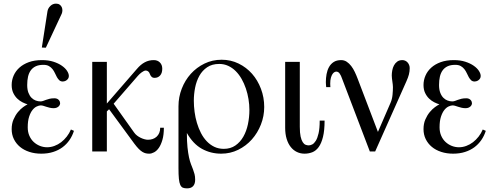

<svg xmlns="http://www.w3.org/2000/svg" viewBox="-20 -829 2711 1051"><path d="M384.8 -112.8 368.2 -120.1Q359.4 -99.1 345.5 -81.3Q331.5 -63.5 314.7 -50.5Q297.9 -37.6 278.1 -30.3Q258.3 -22.9 237.8 -22.9Q217.3 -22.9 198.2 -30.5Q179.2 -38.1 164.3 -52Q149.4 -65.9 140.6 -86.2Q131.8 -106.4 131.8 -131.8Q131.8 -167 139.4 -190.2Q147 -213.4 158 -227.1Q168.9 -240.7 181.4 -246.3Q193.8 -252 203.1 -252Q210.4 -252 218 -249.5Q225.6 -247.1 233.9 -244.4Q242.2 -241.7 252 -239.3Q261.7 -236.8 273.9 -236.8Q283.2 -236.8 289.8 -239.5Q296.4 -242.2 300.8 -246.3Q305.2 -250.5 307.1 -255.1Q309.1 -259.8 309.1 -264.2Q309.1 -268.1 307.4 -272.7Q305.7 -277.3 302 -281.5Q298.3 -285.6 292.5 -288.3Q286.6 -291 277.8 -291Q262.2 -291 251.5 -288.3Q240.7 -285.6 232.2 -282.5Q223.6 -279.3 216.3 -276.6Q209 -273.9 201.2 -273.9Q188.5 -273.9 175.8 -278.6Q163.1 -283.2 152.6 -293.7Q142.1 -304.2 135.5 -321.5Q128.9 -338.9 128.9 -363.8Q128.9 -389.2 133.5 -409.4Q138.2 -429.7 148.7 -444.1Q159.2 -458.5 176 -466.3Q192.9 -474.1 217.8 -474.1Q236.3 -474.1 248 -467.3Q259.8 -460.4 267.6 -450.4Q275.4 -440.4 280.8 -428.5Q286.1 -416.5 291.7 -406.5Q297.4 -396.5 304.7 -389.6Q312 -382.8 324.2 -382.8Q328.1 -382.8 333.7 -384.5Q339.4 -386.2 344.5 -389.9Q349.6 -393.6 353.3 -399.4Q356.9 -405.3 356.9 -413.1Q356.9 -425.8 347.2 -440.9Q337.4 -456.1 318.6 -469.2Q299.8 -482.4 272.5 -491.2Q245.1 -500 210 -500Q168.9 -500 137.9 -488.8Q106.9 -477.5 86.2 -458.7Q65.4 -439.9 54.7 -415.3Q43.9 -390.6 43.9 -363.8Q43.9 -338.4 52.7 -320.1Q61.5 -301.8 74.5 -289.3Q87.4 -276.9 102.5 -269.3Q117.7 -261.7 130.9 -257.8Q121.6 -253.4 106.7 -242.7Q91.8 -231.9 77.9 -215.1Q64 -198.2 54 -175Q43.9 -151.9 43.9 -122.1Q43.9 -92.3 55.9 -67.6Q67.9 -43 89.4 -25.1Q110.8 -7.3 140.6 2.4Q170.4 12.2 206.1 12.2Q241.7 12.2 270.8 2.9Q299.8 -6.3 322 -22.7Q344.2 -39.1 360.1 -62Q376 -85 384.8 -112.8ZM317.9 -753.9Q321.3 -762.2 321.5 -771.7Q321.8 -781.2 318.1 -789.6Q314.5 -797.9 306.6 -803.5Q298.8 -809.1 286.6 -809.1Q268.6 -809.1 255.4 -796.1Q242.2 -783.2 239.7 -766.1L209 -568.8L231 -567.9Z M877 -129.9H856.9Q856.9 -113.8 851.8 -101.6Q846.7 -89.4 837.4 -80.8Q828.1 -72.3 815.9 -68.1Q803.7 -64 790 -64Q781.7 -64 771.5 -66.7Q761.2 -69.3 750.5 -74.5Q739.7 -79.6 730.2 -86.9Q720.7 -94.2 713.9 -104L602.1 -261.2L734.9 -414.1Q739.3 -418.9 744.6 -424.1Q750 -429.2 755.9 -433.3Q761.7 -437.5 767.3 -440.2Q772.9 -442.9 777.8 -442.9Q785.6 -442.9 791.7 -437.7Q797.9 -432.6 800.8 -422.9Q803.2 -415.5 809.3 -409.2Q815.4 -402.8 826.2 -402.8Q844.7 -402.8 856.4 -415.8Q868.2 -428.7 868.2 -453.1Q868.2 -474.1 855.2 -487.1Q842.3 -500 821.8 -500Q794.9 -500 772.5 -488Q750 -476.1 729 -451.2L564.9 -262.2V-490.2H484.9V0H564.9V-219.2L577.1 -231L715.8 -42Q729 -24.4 739.7 -13.7Q750.5 -2.9 760 2.7Q769.5 8.3 778.3 10.3Q787.1 12.2 796.9 12.2Q809.6 12.2 823.7 4.6Q837.9 -2.9 849.6 -19.8Q861.3 -36.6 869.1 -63.7Q877 -90.8 877 -129.9Z M1426.3 -243.2Q1426.3 -295.9 1408.4 -343Q1390.6 -390.1 1359.6 -425.3Q1328.6 -460.4 1285.9 -481.2Q1243.2 -502 1193.4 -502Q1142.6 -502 1099.4 -481Q1056.2 -460 1024.4 -424.8Q992.7 -389.6 974.9 -343.5Q957 -297.4 957 -247.1V90.8Q957 127.4 959.2 149.4Q961.4 171.4 966.8 183.1Q972.2 194.8 981.2 198.5Q990.2 202.1 1003.9 202.1Q1025.9 202.1 1037.1 189.9Q1048.3 177.7 1048.3 154.8Q1048.3 137.2 1044.9 124.3Q1041.5 111.3 1036.6 98.4Q1031.7 85.4 1025.6 70.1Q1019.5 54.7 1014.6 32.2Q1009.8 9.8 1006.3 -22.5Q1002.9 -54.7 1002.9 -101.1Q1037.1 -41 1085.2 -14.4Q1133.3 12.2 1190.9 12.2Q1240.7 12.2 1283.9 -9Q1327.1 -30.3 1358.6 -65.7Q1390.1 -101.1 1408.2 -147.2Q1426.3 -193.4 1426.3 -243.2ZM1345.2 -227.1Q1345.2 -187.5 1337.2 -149.2Q1329.1 -110.8 1312 -80.8Q1294.9 -50.8 1268.3 -32.5Q1241.7 -14.2 1205.1 -14.2Q1176.3 -14.2 1153.1 -25.4Q1129.9 -36.6 1111.6 -55.9Q1093.3 -75.2 1080.1 -100.8Q1066.9 -126.5 1058.1 -155.8Q1049.3 -185.1 1045.2 -216.3Q1041 -247.6 1041 -277.8Q1041 -313.5 1048.1 -349.4Q1055.2 -385.3 1071.3 -414.1Q1087.4 -442.9 1114 -460.9Q1140.6 -479 1180.2 -479Q1206.5 -479 1229.2 -468.5Q1252 -458 1270.3 -439.7Q1288.6 -421.4 1302.5 -397Q1316.4 -372.6 1325.9 -344.5Q1335.4 -316.4 1340.3 -286.4Q1345.2 -256.3 1345.2 -227.1Z M1756.8 -168.9H1730Q1730 -126 1723.9 -99.4Q1717.8 -72.8 1708.5 -58.1Q1699.2 -43.5 1689 -38.3Q1678.7 -33.2 1669.9 -33.2Q1661.1 -33.2 1652.6 -36.6Q1644 -40 1637 -51Q1629.9 -62 1625.5 -81.8Q1621.1 -101.6 1621.1 -134.8V-490.2H1541V-129.9Q1541 -95.2 1549.1 -68.8Q1557.1 -42.5 1571.5 -24.4Q1585.9 -6.3 1605.2 2.9Q1624.5 12.2 1647 12.2Q1669.4 12.2 1689.5 4.4Q1709.5 -3.4 1724.4 -23.9Q1739.3 -44.4 1748 -79.6Q1756.8 -114.7 1756.8 -168.9Z M2222.7 -456.1Q2222.7 -465.3 2219.5 -473.4Q2216.3 -481.4 2210.9 -487.3Q2205.6 -493.2 2198.2 -496.6Q2190.9 -500 2182.6 -500Q2165.5 -500 2154.3 -491.7Q2143.1 -483.4 2136.5 -470.9Q2129.9 -458.5 2127.2 -443.6Q2124.5 -428.7 2124.5 -416Q2124.5 -408.7 2125.5 -400.4Q2126.5 -392.1 2127.7 -383.5Q2128.9 -375 2129.9 -366.9Q2130.9 -358.9 2130.9 -352.1Q2130.9 -333.5 2128.7 -309.8Q2126.5 -286.1 2117.7 -266.1L2048.8 -106.9L1937.5 -398.9Q1930.7 -417 1922.1 -435.1Q1913.6 -453.1 1902.6 -467.5Q1891.6 -481.9 1877.9 -491Q1864.3 -500 1847.7 -500Q1822.8 -500 1806.6 -489.5Q1790.5 -479 1781 -461.9Q1771.5 -444.8 1767.6 -423.3Q1763.7 -401.9 1763.7 -379.9Q1763.7 -375 1764.2 -368.2Q1764.6 -361.3 1765.1 -356.9Q1765.6 -352.5 1765.6 -352.1H1788.6Q1788.6 -352.1 1788.1 -358.4Q1787.6 -364.7 1787.6 -371.1Q1787.6 -390.6 1791.3 -403.3Q1794.9 -416 1800 -423.6Q1805.2 -431.2 1810.8 -434.1Q1816.4 -437 1820.8 -437Q1832 -437 1839.6 -425.8Q1847.2 -414.6 1851.6 -400.9L2004.4 0H2033.7L2204.6 -383.8Q2213.9 -404.3 2218.3 -421.1Q2222.7 -438 2222.7 -456.1Z M2639.2 -112.8 2622.6 -120.1Q2613.8 -99.1 2599.9 -81.3Q2585.9 -63.5 2569.1 -50.5Q2552.2 -37.6 2532.5 -30.3Q2512.7 -22.9 2492.2 -22.9Q2471.7 -22.9 2452.6 -30.5Q2433.6 -38.1 2418.7 -52Q2403.8 -65.9 2395 -86.2Q2386.2 -106.4 2386.2 -131.8Q2386.2 -167 2393.8 -190.2Q2401.4 -213.4 2412.4 -227.1Q2423.3 -240.7 2435.8 -246.3Q2448.2 -252 2457.5 -252Q2464.8 -252 2472.4 -249.5Q2480 -247.1 2488.3 -244.4Q2496.6 -241.7 2506.3 -239.3Q2516.1 -236.8 2528.3 -236.8Q2537.6 -236.8 2544.2 -239.5Q2550.8 -242.2 2555.2 -246.3Q2559.6 -250.5 2561.5 -255.1Q2563.5 -259.8 2563.5 -264.2Q2563.5 -268.1 2561.8 -272.7Q2560.1 -277.3 2556.4 -281.5Q2552.7 -285.6 2546.9 -288.3Q2541 -291 2532.2 -291Q2516.6 -291 2505.9 -288.3Q2495.1 -285.6 2486.6 -282.5Q2478 -279.3 2470.7 -276.6Q2463.4 -273.9 2455.6 -273.9Q2442.9 -273.9 2430.2 -278.6Q2417.5 -283.2 2407 -293.7Q2396.5 -304.2 2389.9 -321.5Q2383.3 -338.9 2383.3 -363.8Q2383.3 -389.2 2387.9 -409.4Q2392.6 -429.7 2403.1 -444.1Q2413.6 -458.5 2430.4 -466.3Q2447.3 -474.1 2472.2 -474.1Q2490.7 -474.1 2502.4 -467.3Q2514.2 -460.4 2522 -450.4Q2529.8 -440.4 2535.2 -428.5Q2540.5 -416.5 2546.1 -406.5Q2551.8 -396.5 2559.1 -389.6Q2566.4 -382.8 2578.6 -382.8Q2582.5 -382.8 2588.1 -384.5Q2593.8 -386.2 2598.9 -389.9Q2604 -393.6 2607.7 -399.4Q2611.3 -405.3 2611.3 -413.1Q2611.3 -425.8 2601.6 -440.9Q2591.8 -456.1 2573 -469.2Q2554.2 -482.4 2526.9 -491.2Q2499.5 -500 2464.4 -500Q2423.3 -500 2392.3 -488.8Q2361.3 -477.5 2340.6 -458.7Q2319.8 -439.9 2309.1 -415.3Q2298.3 -390.6 2298.3 -363.8Q2298.3 -338.4 2307.1 -320.1Q2315.9 -301.8 2328.9 -289.3Q2341.8 -276.9 2356.9 -269.3Q2372.1 -261.7 2385.3 -257.8Q2376 -253.4 2361.1 -242.7Q2346.2 -231.9 2332.3 -215.1Q2318.4 -198.2 2308.3 -175Q2298.3 -151.9 2298.3 -122.1Q2298.3 -92.3 2310.3 -67.6Q2322.3 -43 2343.8 -25.1Q2365.2 -7.3 2395 2.4Q2424.8 12.2 2460.4 12.2Q2496.1 12.2 2525.1 2.9Q2554.2 -6.3 2576.4 -22.7Q2598.6 -39.1 2614.5 -62Q2630.4 -85 2639.2 -112.8Z"/></svg>

Font: Galatia SIL
Style: Regular
Weight: 400
Designer: Development by SIL's NRSI team
Version: Version 2.1